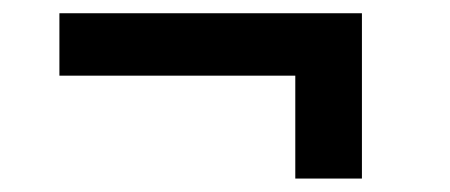

<svg xmlns="http://www.w3.org/2000/svg" viewBox="-20 -409 672 287"><path d="M421.4 -142.1V-295.9H68.8V-389.2H521V-142.1Z"/></svg>

Font: Acari Sans SemiBold
Style: Regular
Weight: 600
Designer: Alfredo Marco Pradil and Stefan Peev
Foundry: Hanken Design Co.
Version: Version 1.045;January 11, 2019;FontCreator 11.5.0.2425 64-bi